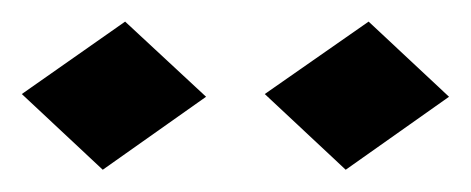

<svg xmlns="http://www.w3.org/2000/svg" viewBox="-20 -763 432 176"><path d="M391.6 -674.3 296.9 -607.4 222.7 -676.8 317.9 -743.2ZM168.9 -674.3 74.2 -607.4 0 -676.8 94.7 -743.2Z"/></svg>

Font: Fondamento
Style: Regular
Weight: 400
Version: Version 1.000